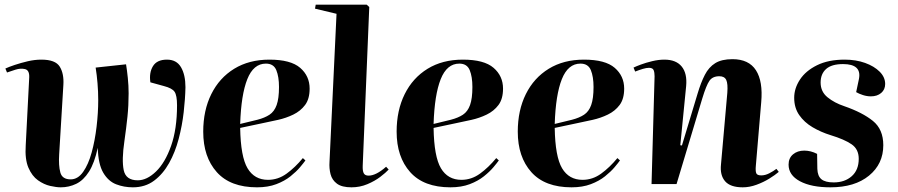

<svg xmlns="http://www.w3.org/2000/svg" viewBox="-20 -787 3841 821"><path d="M519 -512Q523 -488 526.5 -454.5Q530 -421 530 -388Q530 -336 525 -288Q520 -240 512 -184Q500 -103 509 -59.5Q518 -16 569 -16Q608 -16 647 -53.5Q686 -91 711.5 -163Q737 -235 737 -337Q737 -379 726.5 -394.5Q716 -410 681 -419L623 -435Q617 -476 634 -504Q651 -532 694 -532Q735 -532 754 -499.5Q773 -467 773 -414Q772 -365 765.5 -307.5Q759 -250 744 -193Q729 -136 703 -89.5Q677 -43 639 -14.5Q601 14 548 14Q510 14 476.5 1Q443 -12 421.5 -48.5Q400 -85 398 -155Q384 -90 360.5 -53Q337 -16 306 -1Q275 14 240 14Q221 14 194.5 8Q168 2 142.5 -16Q117 -34 101.5 -70Q86 -106 90 -166L105 -457Q106 -487 87 -491.5Q68 -496 46 -489L10 -477L3 -494Q18 -501 43.5 -509.5Q69 -518 98.5 -525Q128 -532 157 -532Q217 -532 235.5 -502Q254 -472 251 -424L233 -127Q230 -79 238 -49.5Q246 -20 282 -20Q313 -20 335.5 -52Q358 -84 372 -135Q386 -186 393 -245.5Q400 -305 400 -359Q400 -395 397 -431Q394 -467 389 -498Z M1132 -532Q1223 -532 1263.5 -497Q1304 -462 1304 -408Q1304 -364 1284.5 -338Q1265 -312 1234 -297Q1203 -282 1169 -274.5Q1135 -267 1106 -261L1007 -240Q1009 -117 1038.5 -67.5Q1068 -18 1126 -18Q1169 -18 1205.5 -44.5Q1242 -71 1275 -111L1286 -101Q1279 -91 1263 -72Q1247 -53 1222 -33Q1197 -13 1161.5 0.5Q1126 14 1079 14Q965 14 907 -51Q849 -116 849 -224Q849 -315 883.5 -384.5Q918 -454 981.5 -493Q1045 -532 1132 -532ZM1173 -415Q1173 -459 1161.5 -487Q1150 -515 1117 -515Q1064 -515 1037.5 -448.5Q1011 -382 1007 -257L1081 -275Q1112 -283 1132.5 -296.5Q1153 -310 1163 -338Q1173 -366 1173 -415Z M1419 -728 1327 -750 1330 -767H1548L1559 -757L1531 -79Q1530 -56 1535.5 -46Q1541 -36 1556 -36Q1588 -36 1631 -74L1642 -62Q1630 -49 1606.5 -31Q1583 -13 1551 0.5Q1519 14 1483 14Q1442 14 1421 -1.5Q1400 -17 1393.5 -42Q1387 -67 1389 -95Z M1959 -532Q2050 -532 2090.5 -497Q2131 -462 2131 -408Q2131 -364 2111.5 -338Q2092 -312 2061 -297Q2030 -282 1996 -274.5Q1962 -267 1933 -261L1834 -240Q1836 -117 1865.5 -67.5Q1895 -18 1953 -18Q1996 -18 2032.5 -44.5Q2069 -71 2102 -111L2113 -101Q2106 -91 2090 -72Q2074 -53 2049 -33Q2024 -13 1988.5 0.5Q1953 14 1906 14Q1792 14 1734 -51Q1676 -116 1676 -224Q1676 -315 1710.5 -384.5Q1745 -454 1808.5 -493Q1872 -532 1959 -532ZM2000 -415Q2000 -459 1988.5 -487Q1977 -515 1944 -515Q1891 -515 1864.5 -448.5Q1838 -382 1834 -257L1908 -275Q1939 -283 1959.5 -296.5Q1980 -310 1990 -338Q2000 -366 2000 -415Z M2477 -532Q2568 -532 2608.5 -497Q2649 -462 2649 -408Q2649 -364 2629.5 -338Q2610 -312 2579 -297Q2548 -282 2514 -274.5Q2480 -267 2451 -261L2352 -240Q2354 -117 2383.5 -67.5Q2413 -18 2471 -18Q2514 -18 2550.5 -44.5Q2587 -71 2620 -111L2631 -101Q2624 -91 2608 -72Q2592 -53 2567 -33Q2542 -13 2506.5 0.5Q2471 14 2424 14Q2310 14 2252 -51Q2194 -116 2194 -224Q2194 -315 2228.5 -384.5Q2263 -454 2326.5 -493Q2390 -532 2477 -532ZM2518 -415Q2518 -459 2506.5 -487Q2495 -515 2462 -515Q2409 -515 2382.5 -448.5Q2356 -382 2352 -257L2426 -275Q2457 -283 2477.5 -296.5Q2498 -310 2508 -338Q2518 -366 2518 -415Z M3310 -52Q3295 -39 3270 -23.5Q3245 -8 3215 3Q3185 14 3156 14Q3103 14 3080.5 -12Q3058 -38 3063 -84L3090 -390Q3093 -429 3085.5 -445Q3078 -461 3056 -461Q3027 -461 3013.5 -441.5Q3000 -422 2983 -366L2873 0H2766L2779 -461Q2779 -477 2775 -487Q2771 -497 2755 -497Q2744 -497 2729 -492.5Q2714 -488 2696 -481L2689 -498Q2699 -503 2720.5 -511Q2742 -519 2769 -525.5Q2796 -532 2821 -532Q2871 -532 2895 -502.5Q2919 -473 2914 -419L2889 -166L2896 -165L2963 -387Q2977 -434 2994 -467Q3011 -500 3038.5 -517Q3066 -534 3112 -534Q3182 -534 3212.5 -486.5Q3243 -439 3235 -350L3212 -78Q3210 -57 3213.5 -47Q3217 -37 3235 -37Q3252 -37 3269.5 -46Q3287 -55 3300 -65Z M3545 -7Q3592 -7 3622 -33.5Q3652 -60 3652 -108Q3652 -149 3621.5 -170Q3591 -191 3532 -209Q3490 -222 3454.5 -243Q3419 -264 3397.5 -295Q3376 -326 3376 -369Q3376 -409 3400.5 -446.5Q3425 -484 3473.5 -508Q3522 -532 3592 -532Q3640 -532 3679 -518Q3718 -504 3741.5 -480.5Q3765 -457 3765 -428Q3765 -404 3748 -389.5Q3731 -375 3704 -375Q3687 -375 3670 -380.5Q3653 -386 3641 -393L3653 -450Q3665 -513 3585 -513Q3536 -513 3512.5 -492Q3489 -471 3489 -434Q3489 -395 3518.5 -371Q3548 -347 3590 -333Q3668 -306 3712.5 -270Q3757 -234 3757 -166Q3757 -86 3696 -36Q3635 14 3531 14Q3449 14 3400.5 -12Q3352 -38 3352 -83Q3352 -111 3371 -127Q3390 -143 3419 -143Q3447 -143 3474 -129L3475 -65Q3476 -34 3492.5 -20.5Q3509 -7 3545 -7Z"/></svg>

Font: Literata 72pt
Style: Bold Italic
Weight: 700
Italic angle: -2°
Designer: Latin by Veronika Burian and Jose Scaglione. Greek by Irene Vlachou. Cyrillic by Vera Evstafieva
Foundry: TypeTogether
Version: Version 3.002